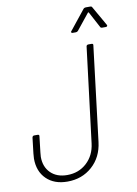

<svg xmlns="http://www.w3.org/2000/svg" viewBox="-98 -962 738 1034"><g transform="rotate(-10 271.0 -445.5)"><path d="M29 -145Q29 -153 31 -173L41 -258Q43 -268 52 -268H71Q81 -268 79 -258L69 -172Q67 -156 67 -148Q67 -93 100.5 -60Q134 -27 191 -27Q254 -27 297.5 -67Q341 -107 349 -172L413 -690Q413 -694 416 -697Q419 -700 424 -700H442Q452 -700 450 -690L387 -173Q377 -91 321.5 -41.5Q266 8 186 8Q114 8 71.5 -33.5Q29 -75 29 -145ZM348 -788 432 -893Q437 -899 445 -899H469Q478 -899 480 -893L540 -788Q542 -784 542 -783Q542 -780 539.5 -778Q537 -776 533 -776H514Q505 -776 503 -782L457 -868Q456 -870 454 -870Q452 -870 451 -868L382 -782Q377 -776 370 -776H352Q346 -776 344.5 -780Q343 -784 348 -788Z"/></g></svg>

Font: Barlow Semi Condensed ExLight
Style: Italic
Weight: 275
Width: 4
Italic angle: -7°
Designer: Jeremy Tribby
Foundry: Tribby Type
Version: Version 1.408